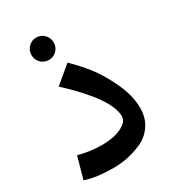

<svg xmlns="http://www.w3.org/2000/svg" viewBox="-179 -816 836 929"><g transform="rotate(-30 239.0 -351.0)"><path d="M214 -611Q196 -593 170 -593Q144 -593 126 -611Q108 -629 108 -655Q108 -681 126 -699.5Q144 -718 170 -718Q196 -718 214 -699.5Q232 -681 232 -655Q232 -629 214 -611ZM180 16Q86 16 23 -5L57 -126Q121 -108 187 -108Q221 -108 253.5 -114.5Q286 -121 312.5 -138.5Q339 -156 339 -181Q339 -279 146 -458L241 -537Q286 -493 324.5 -444.5Q363 -396 399.5 -318.5Q436 -241 436 -172Q436 -115 408 -75Q380 -35 336 -16.5Q292 2 254 9Q216 16 180 16Z"/></g></svg>

Font: FiraGO Medium
Style: Regular
Weight: 500
Designer: bBox Type
Foundry: bBox Type GmbH
Version: Version 1.001;PS 001.001;hotconv 1.0.88;makeotf.lib2.5.64775